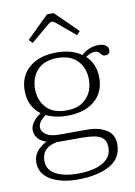

<svg xmlns="http://www.w3.org/2000/svg" viewBox="-90 -728 655 930"><g transform="rotate(-10 237.5 -263.0)"><path d="M115 -545 99 -563 208 -670H241L350 -563L334 -545L240 -624Q230 -631 225 -631Q219 -631 209 -624ZM475 -449Q475 -425 451 -425Q443 -425 439 -428Q435 -431 431 -437Q425 -444 419.5 -447.5Q414 -451 402 -451Q385 -451 359 -434Q404 -392 404 -324Q404 -252 354.5 -210.5Q305 -169 220 -169Q161 -169 117 -191Q79 -164 79 -137Q79 -115 101 -100.5Q123 -86 162 -86H305Q359 -86 396.5 -63Q434 -40 434 9Q434 78 373.5 111Q313 144 216 144Q134 144 83 113.5Q32 83 32 28Q32 -29 98 -63Q70 -72 56 -90Q42 -108 42 -129Q42 -168 94 -204Q37 -247 37 -324Q37 -396 86.5 -438Q136 -480 220 -480Q295 -480 343 -446Q380 -480 426 -480Q450 -480 462.5 -471Q475 -462 475 -449ZM353 -324Q353 -380 319 -416.5Q285 -453 220 -453Q155 -453 121.5 -416.5Q88 -380 88 -324Q88 -268 121.5 -231.5Q155 -195 220 -195Q285 -195 319 -231.5Q353 -268 353 -324ZM146 -52Q72 -38 72 27Q72 71 112.5 93.5Q153 116 221 116Q299 116 344 90.5Q389 65 389 16Q389 -21 363 -36.5Q337 -52 273 -52Z"/></g></svg>

Font: Taviraj ExtraLight
Style: Regular
Weight: 200
Designer: Katatrad Team
Foundry: CadsonDemak
Version: Version 1.030